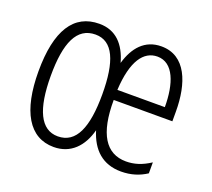

<svg xmlns="http://www.w3.org/2000/svg" viewBox="-99 -720 888 806"><g transform="rotate(20 344.5 -317.0)"><path d="M494 -593C420 -593 377 -542 356 -469C335 -545 291 -593 217 -593C103 -593 44 -501 44 -318C44 -141 102 -41 212 -41C288 -41 336 -92 356 -168C380 -89 430 -41 513 -41C557 -41 594 -53 626 -74V-123C588 -98 554 -88 518 -88C428 -88 381 -162 382 -313H644V-356C644 -482 604 -593 494 -593ZM493 -547C565 -547 594 -462 594 -358H382C389 -490 432 -547 493 -547ZM217 -545C295 -545 329 -466 329 -318C329 -171 295 -89 213 -89C136 -89 99 -169 99 -318C99 -466 134 -545 217 -545Z"/></g></svg>

Font: Noto Sans Tamil UI ExtraCondensed Light
Style: Regular
Weight: 300
Width: 2
Designer: Jelle Bosma - Monotype Design Team
Foundry: Monotype Imaging Inc.
Version: Version 2.004